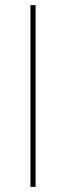

<svg xmlns="http://www.w3.org/2000/svg" viewBox="-20 -730 258 750"><path d="M99 0V-710H119V0Z"/></svg>

Font: Raleway-v4020 Thin
Style: Regular
Weight: 250
Designer: Matt McInerney, Pablo Impallari, Rodrigo Fuenzalida
Foundry: Matt McInerney, Pablo Impallari, Rodrigo Fuenzalida
Version: Version 4.020;PS 004.020;hotconv 1.0.88;makeotf.lib2.5.64775